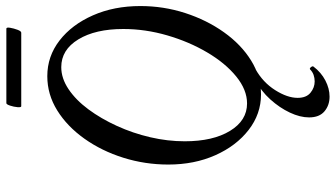

<svg xmlns="http://www.w3.org/2000/svg" viewBox="-252 -596 1082 619"><g transform="rotate(-90 289.5 -287.0)"><path d="M294 13Q231 13 179.5 -27Q128 -67 98 -134.5Q68 -202 68 -286Q68 -361 90 -431Q112 -501 151.5 -556.5Q191 -612 242.5 -644Q294 -676 353 -676Q417 -676 468 -636.5Q519 -597 549 -529Q579 -461 579 -376Q579 -301 556.5 -231.5Q534 -162 494.5 -106.5Q455 -51 403.5 -19Q352 13 294 13ZM265 -32Q309 -32 352 -67Q395 -102 429.5 -160.5Q464 -219 484.5 -289.5Q505 -360 505 -431Q505 -521 471.5 -576Q438 -631 382 -631Q346 -631 311 -607.5Q276 -584 246 -543.5Q216 -503 192.5 -451.5Q169 -400 156 -344Q143 -288 143 -233Q143 -142 176.5 -87Q210 -32 265 -32ZM287 234Q259 234 239.5 217.5Q220 201 220 168Q220 139 235.5 106Q251 73 278 43Q305 13 340 -5H376Q333 19 308 58.5Q283 98 283 131Q283 159 299.5 172.5Q316 186 336 186Q347 186 357 182.5Q367 179 375 171Q378 169 382 174Q386 179 384 182Q365 207 339 220.5Q313 234 287 234ZM256 -760Q252 -760 253 -772Q254 -784 258 -796Q262 -808 266 -808H506Q511 -808 509 -796Q507 -784 502.5 -772Q498 -760 493 -760Z"/></g></svg>

Font: Junicode Two Beta Condensed
Style: Italic
Weight: 400
Width: 3
Italic angle: -9°
Version: Version 1.053; ttfautohint (v1.8.4)